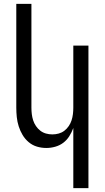

<svg xmlns="http://www.w3.org/2000/svg" viewBox="-20 -755 540 990"><path d="M358 215V-95Q350 -73 337.5 -53Q325 -33 306.5 -19Q288 -5 265 1.5Q242 8 219 8Q194 8 170.5 1Q147 -6 128 -22Q109 -38 96.5 -59Q84 -80 76.5 -103.5Q69 -127 66.5 -151.5Q64 -176 64 -200V-735H142V-200Q142 -183 144 -166.5Q146 -150 151 -134.5Q156 -119 165.5 -105Q175 -91 188 -81Q201 -71 217 -66.5Q233 -62 250 -62Q267 -62 283 -66.5Q299 -71 312 -81Q325 -91 334.5 -105Q344 -119 349 -134.5Q354 -150 356 -166.5Q358 -183 358 -200V-520H436V215Z"/></svg>

Font: Moesevka
Style: Regular
Weight: 400
Monospace: yes
Designer: Belleve Invis
Foundry: Belleve Invis
Version: Version 32.5.0; ttfautohint (v1.8.4)